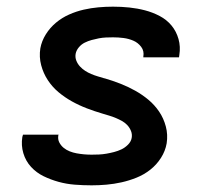

<svg xmlns="http://www.w3.org/2000/svg" viewBox="-20 -548 640 576"><path d="M255 8Q229 8 204 6Q179 4 155.5 -2.5Q132 -9 110.5 -19.5Q89 -30 73 -47.5Q57 -65 50 -88.5Q43 -112 47 -137Q48 -139 48 -140.5Q48 -142 49 -144H156Q155 -143 155 -142.5Q155 -142 155 -142Q153 -130 158 -120.5Q163 -111 171 -104.5Q179 -98 189 -94Q199 -90 210 -88Q221 -86 232 -85Q243 -84 255 -84Q266 -84 277 -84.5Q288 -85 299.5 -87Q311 -89 322.5 -92Q334 -95 344.5 -100Q355 -105 364 -114Q373 -123 375 -134Q377 -145 373 -155Q369 -165 362 -172.5Q355 -180 346 -185Q337 -190 327.5 -194Q318 -198 308 -201Q298 -204 288 -207Q264 -214 240.5 -223Q217 -232 195.5 -244Q174 -256 155.5 -271.5Q137 -287 123.5 -307.5Q110 -328 103.5 -352.5Q97 -377 101 -403Q105 -425 117.5 -445Q130 -465 148 -480Q166 -495 187.5 -504.5Q209 -514 231 -519Q253 -524 275 -526Q297 -528 319 -528Q344 -528 368 -525.5Q392 -523 415 -517Q438 -511 459 -500Q480 -489 494.5 -471.5Q509 -454 515.5 -431Q522 -408 518 -383Q518 -381 517.5 -379.5Q517 -378 517 -376H410Q410 -377 410 -377.5Q410 -378 410 -378Q413 -395 403.5 -407.5Q394 -420 380 -426Q366 -432 350.5 -434Q335 -436 319 -436Q308 -436 297.5 -435.5Q287 -435 276.5 -433Q266 -431 255 -428Q244 -425 234 -420Q224 -415 216.5 -406Q209 -397 207 -387Q205 -376 209 -366Q213 -356 220 -348.5Q227 -341 235.5 -335.5Q244 -330 253.5 -326Q263 -322 273 -319Q283 -316 293 -313H294Q318 -306 341 -297Q364 -288 385.5 -276Q407 -264 425.5 -248.5Q444 -233 457.5 -213Q471 -193 477.5 -168.5Q484 -144 480 -118Q476 -95 463 -74.5Q450 -54 431 -39Q412 -24 389.5 -15Q367 -6 344.5 -1Q322 4 299.5 6Q277 8 255 8Z"/></svg>

Font: Iosevka SS04 Semibold Extended
Style: Italic
Weight: 600
Width: 7
Italic angle: -9°
Monospace: yes
Designer: Belleve Invis
Foundry: Belleve Invis
Version: Version 19.0.0; ttfautohint (v1.8.4)